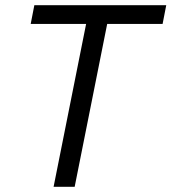

<svg xmlns="http://www.w3.org/2000/svg" viewBox="-20 -718 659 738"><path d="M605 -626H392L267 0H186L311 -626H98L112 -698H619Z"/></svg>

Font: Aneliza
Style: Italic
Weight: 400
Italic angle: -11.31°
Designer: Mike Abbink, Paul van der Laan, Pieter van Rosmalen
Foundry: Bold Monday
Version: Version 3.0